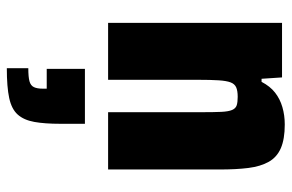

<svg xmlns="http://www.w3.org/2000/svg" viewBox="-166 -392 855 563"><g transform="rotate(90 261.5 -110.5)"><path d="M47 0V-510H207L211 -450H220Q233 -475 251.5 -489.5Q270 -504 294 -511Q318 -518 345 -518Q388 -518 414.5 -506.5Q441 -495 454.5 -471Q468 -447 472.5 -411.5Q477 -376 477 -327V0H309V-273Q309 -311 308 -332Q307 -353 302.5 -363.5Q298 -374 289 -377Q280 -380 264 -380Q246 -380 236 -375.5Q226 -371 221.5 -359Q217 -347 215.5 -324Q214 -301 214 -264V0ZM180 297V234Q206 234 218.5 230.5Q231 227 235.5 217.5Q240 208 240 192V180H182V68H343V140Q343 186 337.5 216.5Q332 247 316 265Q300 283 267.5 290Q235 297 180 297Z"/></g></svg>

Font: Saira SemiCondensed ExtraBold
Style: Regular
Weight: 800
Width: 4
Designer: Hector Gatti with collaboration of the Omnibus-Type team
Foundry: Omnibus-Type
Version: Version 1.101